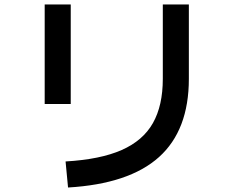

<svg xmlns="http://www.w3.org/2000/svg" viewBox="-20 -774 1040 855"><path d="M295 -311H179V-754H295ZM283 61 272 -55Q427 -64 522 -106Q617 -148 661 -226Q705 -304 705 -423V-754H821V-423Q821 -194 688 -74.5Q555 45 283 61Z"/></svg>

Font: Murecho Medium
Style: Regular
Weight: 500
Designer: Neil Summerour
Foundry: Positype
Version: Version 1.010; ttfautohint (v1.8.3)